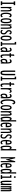

<svg xmlns="http://www.w3.org/2000/svg" viewBox="3766 -4472 717 8290"><g transform="rotate(90 4125.0 -326.5)"><path d="M38 0V-64H92V-559H39V-623H202V-559H149V-63H205V0Z M279 0V-460H332V-390Q357 -471 403 -471Q426 -471 441.5 -457Q457 -443 465 -404.5Q473 -366 473 -291V0H420V-289Q420 -357 412.5 -382.5Q405 -408 388 -408Q367 -408 349.5 -372.5Q332 -337 332 -273V0Z M644 11Q585 11 555.5 -48Q526 -107 526 -229Q526 -321 542.5 -373.5Q559 -426 585.5 -447.5Q612 -469 641 -469Q705 -469 728 -404L706 -353L702 -344L696 -347Q693 -355 692.5 -365Q692 -375 683 -388Q666 -407 644 -407Q630 -407 615.5 -392.5Q601 -378 591 -339.5Q581 -301 581 -229Q581 -127 598 -88.5Q615 -50 646 -50Q682 -50 704 -95L724 -36Q710 -12 689 -0.5Q668 11 644 11Z M876 8Q844 8 819.5 -14.5Q795 -37 781.5 -88.5Q768 -140 768 -229Q768 -320 781.5 -372.5Q795 -425 819.5 -447.5Q844 -470 876 -470Q908 -470 932 -447.5Q956 -425 969.5 -372.5Q983 -320 983 -229Q983 -140 969.5 -88.5Q956 -37 932 -14.5Q908 8 876 8ZM876 -53Q902 -53 915 -93Q928 -133 928 -230Q928 -330 915 -369Q902 -408 876 -408Q851 -408 837 -369Q823 -330 823 -230Q823 -133 836.5 -93Q850 -53 876 -53Z M1029 0V-460H1082V-390Q1107 -471 1153 -471Q1176 -471 1191.5 -457Q1207 -443 1215 -404.5Q1223 -366 1223 -291V0H1170V-289Q1170 -357 1162.5 -382.5Q1155 -408 1138 -408Q1117 -408 1099.5 -372.5Q1082 -337 1082 -273V0Z M1365 10Q1327 10 1305 -2.5Q1283 -15 1270 -32L1292 -90L1295 -99L1301 -97Q1305 -90 1307 -81.5Q1309 -73 1320 -62Q1330 -54 1341.5 -50.5Q1353 -47 1364 -47Q1385 -47 1398 -68Q1411 -89 1411 -125Q1411 -151 1402.5 -170Q1394 -189 1366 -208Q1328 -235 1303.5 -265Q1279 -295 1279 -350Q1279 -401 1302.5 -436Q1326 -471 1374 -471Q1444 -471 1467 -410L1441 -360L1437 -351L1431 -354Q1428 -362 1428 -372Q1428 -382 1419 -396Q1404 -415 1379 -415Q1353 -415 1343 -397Q1333 -379 1333 -355Q1333 -324 1344.5 -306.5Q1356 -289 1389 -264Q1416 -243 1432.5 -227Q1449 -211 1457 -190Q1465 -169 1465 -133Q1465 -57 1436.5 -23.5Q1408 10 1365 10Z M1626 8Q1594 8 1569.5 -14.5Q1545 -37 1531.5 -88.5Q1518 -140 1518 -229Q1518 -320 1531.5 -372.5Q1545 -425 1569.5 -447.5Q1594 -470 1626 -470Q1658 -470 1682 -447.5Q1706 -425 1719.5 -372.5Q1733 -320 1733 -229Q1733 -140 1719.5 -88.5Q1706 -37 1682 -14.5Q1658 8 1626 8ZM1626 -53Q1652 -53 1665 -93Q1678 -133 1678 -230Q1678 -330 1665 -369Q1652 -408 1626 -408Q1601 -408 1587 -369Q1573 -330 1573 -230Q1573 -133 1586.5 -93Q1600 -53 1626 -53Z M1786 0V-62H1850V-603H1789V-665H1903V-62H1965V0Z M2102 11Q2063 11 2042 -28.5Q2021 -68 2021 -124Q2021 -186 2035.5 -220.5Q2050 -255 2076.5 -269Q2103 -283 2138 -283Q2151 -283 2171 -278Q2170 -330 2165 -357.5Q2160 -385 2149 -395.5Q2138 -406 2117 -406Q2101 -406 2088 -397.5Q2075 -389 2061 -371L2036 -420Q2053 -443 2074 -456.5Q2095 -470 2123 -470Q2160 -470 2181.5 -451.5Q2203 -433 2213 -384Q2223 -335 2223 -243V0H2172V-62Q2160 -17 2141 -3Q2122 11 2102 11ZM2072 -128Q2072 -91 2083 -71.5Q2094 -52 2111 -52Q2168 -52 2171 -218Q2155 -221 2141 -221Q2108 -221 2090 -200.5Q2072 -180 2072 -128Z M2404 12Q2373 12 2355 -10.5Q2337 -33 2330 -89.5Q2323 -146 2325 -248L2327 -381H2278V-443H2329L2331 -574L2389 -583L2399 -585L2400 -578Q2395 -570 2392 -563Q2389 -556 2388 -539L2384 -443H2456V-381H2384L2381 -243Q2378 -139 2386.5 -95.5Q2395 -52 2417 -52Q2433 -52 2446 -64.5Q2459 -77 2468 -89L2479 -30Q2463 -6 2443.5 3Q2424 12 2404 12Z M2602 11Q2563 11 2542 -28.5Q2521 -68 2521 -124Q2521 -186 2535.5 -220.5Q2550 -255 2576.5 -269Q2603 -283 2638 -283Q2651 -283 2671 -278Q2670 -330 2665 -357.5Q2660 -385 2649 -395.5Q2638 -406 2617 -406Q2601 -406 2588 -397.5Q2575 -389 2561 -371L2536 -420Q2553 -443 2574 -456.5Q2595 -470 2623 -470Q2660 -470 2681.5 -451.5Q2703 -433 2713 -384Q2723 -335 2723 -243V0H2672V-62Q2660 -17 2641 -3Q2622 11 2602 11ZM2572 -128Q2572 -91 2583 -71.5Q2594 -52 2611 -52Q2668 -52 2671 -218Q2655 -221 2641 -221Q2608 -221 2590 -200.5Q2572 -180 2572 -128Z M3126 11Q3064 11 3044 -39.5Q3024 -90 3024 -195V-623H3091V-616Q3085 -610 3083.5 -603Q3082 -596 3082 -579V-194Q3082 -120 3091.5 -85Q3101 -50 3126 -51Q3152 -52 3161 -90Q3170 -128 3170 -197V-623H3228V-198Q3228 -83 3205 -36Q3182 11 3126 11Z M3286 0V-62H3350V-603H3289V-665H3403V-62H3465V0Z M3654 12Q3623 12 3605 -10.5Q3587 -33 3580 -89.5Q3573 -146 3575 -248L3577 -381H3528V-443H3579L3581 -574L3639 -583L3649 -585L3650 -578Q3645 -570 3642 -563Q3639 -556 3638 -539L3634 -443H3706V-381H3634L3631 -243Q3628 -139 3636.5 -95.5Q3645 -52 3667 -52Q3683 -52 3696 -64.5Q3709 -77 3718 -89L3729 -30Q3713 -6 3693.5 3Q3674 12 3654 12Z M3781 -460H3839L3838 -388Q3849 -431 3872.5 -451Q3896 -471 3919 -471Q3962 -471 3986 -418L3966 -360L3963 -350L3957 -352Q3952 -360 3951.5 -371Q3951 -382 3940 -395Q3926 -410 3914 -410Q3898 -410 3880 -393.5Q3862 -377 3850 -340.5Q3838 -304 3838 -244V1H3781Z M4102 11Q4063 11 4042 -28.5Q4021 -68 4021 -124Q4021 -186 4035.5 -220.5Q4050 -255 4076.5 -269Q4103 -283 4138 -283Q4151 -283 4171 -278Q4170 -330 4165 -357.5Q4160 -385 4149 -395.5Q4138 -406 4117 -406Q4101 -406 4088 -397.5Q4075 -389 4061 -371L4036 -420Q4053 -443 4074 -456.5Q4095 -470 4123 -470Q4160 -470 4181.5 -451.5Q4203 -433 4213 -384Q4223 -335 4223 -243V0H4172V-62Q4160 -17 4141 -3Q4122 11 4102 11ZM4072 -128Q4072 -91 4083 -71.5Q4094 -52 4111 -52Q4168 -52 4171 -218Q4155 -221 4141 -221Q4108 -221 4090 -200.5Q4072 -180 4072 -128Z M4393 10Q4360 10 4332 -18.5Q4304 -47 4287 -116.5Q4270 -186 4269 -308Q4269 -408 4280.5 -471Q4292 -534 4311 -568Q4330 -602 4352.5 -615Q4375 -628 4396 -628Q4466 -628 4486 -540L4457 -491L4451 -482L4446 -487Q4445 -495 4446 -505.5Q4447 -516 4441 -531Q4430 -549 4419.5 -555.5Q4409 -562 4396 -562Q4367 -562 4347 -505.5Q4327 -449 4327 -312Q4327 -179 4348.5 -117Q4370 -55 4398 -55Q4417 -55 4430.5 -71.5Q4444 -88 4454 -116L4481 -62Q4465 -25 4444.5 -7.5Q4424 10 4393 10Z M4626 8Q4594 8 4569.5 -14.5Q4545 -37 4531.5 -88.5Q4518 -140 4518 -229Q4518 -320 4531.5 -372.5Q4545 -425 4569.5 -447.5Q4594 -470 4626 -470Q4658 -470 4682 -447.5Q4706 -425 4719.5 -372.5Q4733 -320 4733 -229Q4733 -140 4719.5 -88.5Q4706 -37 4682 -14.5Q4658 8 4626 8ZM4626 -53Q4652 -53 4665 -93Q4678 -133 4678 -230Q4678 -330 4665 -369Q4652 -408 4626 -408Q4601 -408 4587 -369Q4573 -330 4573 -230Q4573 -133 4586.5 -93Q4600 -53 4626 -53Z M4779 0V-460H4832V-390Q4857 -471 4903 -471Q4926 -471 4941.5 -457Q4957 -443 4965 -404.5Q4973 -366 4973 -291V0H4920V-289Q4920 -357 4912.5 -382.5Q4905 -408 4888 -408Q4867 -408 4849.5 -372.5Q4832 -337 4832 -273V0Z M5107 10Q5088 10 5072.5 0.5Q5057 -9 5045 -35Q5033 -61 5026 -109Q5019 -157 5019 -233Q5019 -331 5030.5 -382.5Q5042 -434 5062.5 -452.5Q5083 -471 5110 -471Q5159 -471 5168 -401V-665H5232V-658Q5226 -652 5224.5 -645Q5223 -638 5223 -621V-71Q5223 -53 5223.5 -35.5Q5224 -18 5228 0H5175Q5172 -12 5169 -26Q5166 -40 5166 -58Q5158 -29 5142 -9.5Q5126 10 5107 10ZM5119 -54Q5140 -54 5154 -93Q5168 -132 5168 -231Q5168 -329 5154.5 -368Q5141 -407 5122 -407Q5105 -407 5094 -394Q5083 -381 5078 -346Q5073 -311 5073 -244Q5073 -163 5079.5 -122Q5086 -81 5096.5 -67.5Q5107 -54 5119 -54Z M5385 10Q5327 10 5299 -43.5Q5271 -97 5271 -227Q5271 -361 5297 -416Q5323 -471 5378 -471Q5410 -471 5431 -450.5Q5452 -430 5462.5 -381Q5473 -332 5473 -246Q5473 -236 5473 -229.5Q5473 -223 5472 -215H5326Q5327 -151 5333 -115.5Q5339 -80 5352 -66Q5365 -52 5387 -52Q5407 -52 5418 -63.5Q5429 -75 5437 -92L5467 -51Q5453 -24 5432.5 -7Q5412 10 5385 10ZM5328 -275H5417Q5417 -349 5409.5 -380Q5402 -411 5376 -411Q5352 -411 5342 -383Q5332 -355 5328 -275Z M5529 0V-460H5582V-390Q5607 -471 5653 -471Q5676 -471 5691.5 -457Q5707 -443 5715 -404.5Q5723 -366 5723 -291V0H5670V-289Q5670 -357 5662.5 -382.5Q5655 -408 5638 -408Q5617 -408 5599.5 -372.5Q5582 -337 5582 -273V0Z M5865 10Q5827 10 5805 -2.5Q5783 -15 5770 -32L5792 -90L5795 -99L5801 -97Q5805 -90 5807 -81.5Q5809 -73 5820 -62Q5830 -54 5841.5 -50.5Q5853 -47 5864 -47Q5885 -47 5898 -68Q5911 -89 5911 -125Q5911 -151 5902.5 -170Q5894 -189 5866 -208Q5828 -235 5803.5 -265Q5779 -295 5779 -350Q5779 -401 5802.5 -436Q5826 -471 5874 -471Q5944 -471 5967 -410L5941 -360L5937 -351L5931 -354Q5928 -362 5928 -372Q5928 -382 5919 -396Q5904 -415 5879 -415Q5853 -415 5843 -397Q5833 -379 5833 -355Q5833 -324 5844.5 -306.5Q5856 -289 5889 -264Q5916 -243 5932.5 -227Q5949 -211 5957 -190Q5965 -169 5965 -133Q5965 -57 5936.5 -23.5Q5908 10 5865 10Z M6135 10Q6077 10 6049 -43.5Q6021 -97 6021 -227Q6021 -361 6047 -416Q6073 -471 6128 -471Q6160 -471 6181 -450.5Q6202 -430 6212.5 -381Q6223 -332 6223 -246Q6223 -236 6223 -229.5Q6223 -223 6222 -215H6076Q6077 -151 6083 -115.5Q6089 -80 6102 -66Q6115 -52 6137 -52Q6157 -52 6168 -63.5Q6179 -75 6187 -92L6217 -51Q6203 -24 6182.5 -7Q6162 10 6135 10ZM6078 -275H6167Q6167 -349 6159.5 -380Q6152 -411 6126 -411Q6102 -411 6092 -383Q6082 -355 6078 -275Z M6357 10Q6338 10 6322.5 0.5Q6307 -9 6295 -35Q6283 -61 6276 -109Q6269 -157 6269 -233Q6269 -331 6280.5 -382.5Q6292 -434 6312.5 -452.5Q6333 -471 6360 -471Q6409 -471 6418 -401V-665H6482V-658Q6476 -652 6474.5 -645Q6473 -638 6473 -621V-71Q6473 -53 6473.5 -35.5Q6474 -18 6478 0H6425Q6422 -12 6419 -26Q6416 -40 6416 -58Q6408 -29 6392 -9.5Q6376 10 6357 10ZM6369 -54Q6390 -54 6404 -93Q6418 -132 6418 -231Q6418 -329 6404.5 -368Q6391 -407 6372 -407Q6355 -407 6344 -394Q6333 -381 6328 -346Q6323 -311 6323 -244Q6323 -163 6329.5 -122Q6336 -81 6346.5 -67.5Q6357 -54 6369 -54Z M6768 0V-623H6813L6876 -364L6940 -624H6984V0H6934L6935 -434L6880 -223H6867L6817 -431L6818 0Z M7135 10Q7077 10 7049 -43.5Q7021 -97 7021 -227Q7021 -361 7047 -416Q7073 -471 7128 -471Q7160 -471 7181 -450.5Q7202 -430 7212.5 -381Q7223 -332 7223 -246Q7223 -236 7223 -229.5Q7223 -223 7222 -215H7076Q7077 -151 7083 -115.5Q7089 -80 7102 -66Q7115 -52 7137 -52Q7157 -52 7168 -63.5Q7179 -75 7187 -92L7217 -51Q7203 -24 7182.5 -7Q7162 10 7135 10ZM7078 -275H7167Q7167 -349 7159.5 -380Q7152 -411 7126 -411Q7102 -411 7092 -383Q7082 -355 7078 -275Z M7357 10Q7338 10 7322.5 0.5Q7307 -9 7295 -35Q7283 -61 7276 -109Q7269 -157 7269 -233Q7269 -331 7280.5 -382.5Q7292 -434 7312.5 -452.5Q7333 -471 7360 -471Q7409 -471 7418 -401V-665H7482V-658Q7476 -652 7474.5 -645Q7473 -638 7473 -621V-71Q7473 -53 7473.5 -35.5Q7474 -18 7478 0H7425Q7422 -12 7419 -26Q7416 -40 7416 -58Q7408 -29 7392 -9.5Q7376 10 7357 10ZM7369 -54Q7390 -54 7404 -93Q7418 -132 7418 -231Q7418 -329 7404.5 -368Q7391 -407 7372 -407Q7355 -407 7344 -394Q7333 -381 7328 -346Q7323 -311 7323 -244Q7323 -163 7329.5 -122Q7336 -81 7346.5 -67.5Q7357 -54 7369 -54Z M7542 0V-61H7601V-399H7545V-460H7655V-61H7708V0ZM7625 -564Q7610 -564 7599 -577Q7588 -590 7588 -607Q7588 -625 7598.5 -637.5Q7609 -650 7625 -650Q7640 -650 7651.5 -637.5Q7663 -625 7663 -607Q7663 -590 7651.5 -577Q7640 -564 7625 -564Z M7859 11Q7832 11 7814.5 -5Q7797 -21 7789 -67Q7781 -113 7781 -202L7782 -460H7838V-198Q7838 -128 7842 -97Q7846 -66 7853.5 -58.5Q7861 -51 7872 -51Q7889 -51 7901 -89Q7913 -127 7913 -203V-460H7969V-71Q7969 -53 7969.5 -35.5Q7970 -18 7974 0H7922Q7919 -15 7917 -27Q7915 -39 7915 -56Q7909 -27 7896 -8Q7883 11 7859 11Z M8017 0V-460H8066V-415Q8072 -440 8081 -455.5Q8090 -471 8103 -471Q8118 -471 8127.5 -452Q8137 -433 8140 -404Q8146 -434 8160 -452.5Q8174 -471 8190 -471Q8213 -471 8226.5 -439Q8240 -407 8238 -351V0H8187V-328Q8187 -385 8185.5 -400Q8184 -415 8176 -415Q8167 -415 8162 -399Q8157 -383 8154.5 -358Q8152 -333 8152 -306V0H8103V-322Q8103 -376 8101.5 -395Q8100 -414 8091 -414Q8084 -414 8076 -386.5Q8068 -359 8068 -309V0Z"/></g></svg>

Font: Inconsolata UltraCondensed Medium
Style: Regular
Weight: 500
Width: 1
Monospace: yes
Designer: Raph Levien, Cyreal, Brenton Simpson
Foundry: Raph Levien, Cyreal, Google
Version: Version 3.001; ttfautohint (v1.8.2.53-6de2)